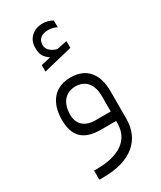

<svg xmlns="http://www.w3.org/2000/svg" viewBox="-218 -726 866 1030"><g transform="rotate(-30 215.0 -211.0)"><path d="M366.2 -155.3C366.2 -262.7 312.5 -324.7 218.3 -324.7C168 -324.7 129.4 -309.1 103 -277.8C76.7 -246.6 63.5 -204.1 63.5 -150.9C63.5 -47.9 111.8 0 218.8 0H312.5V15.6C312 116.7 231.9 171.4 95.7 171.4H77.1V228H98.6C186.5 228 252.9 209 298.3 171.4C343.8 133.8 366.2 81.5 366.2 14.6ZM176.3 -472.7 116.7 -459V-418.9L295.9 -462.4V-504.4C259.3 -497.1 240.7 -493.2 239.7 -493.2C237.8 -492.7 235.8 -492.2 234.4 -492.2C231 -492.2 227.1 -493.2 222.2 -494.6C190.9 -506.3 174.8 -524.9 174.3 -549.8C174.3 -587.4 201.2 -605 240.2 -605C257.8 -605 274.9 -601.1 293 -591.8L292.5 -633.8C273.4 -645 253.4 -650.4 233.4 -650.4C203.6 -650.4 179.7 -642.1 161.1 -625C142.1 -607.9 132.8 -585 132.8 -556.2C132.8 -521 141.6 -500 164.6 -481.9ZM115.7 -152.8C115.7 -223.1 151.9 -270 216.3 -270C275.4 -270 313 -227.5 313 -155.8V-58.6H218.3C153.3 -58.6 115.7 -92.3 115.7 -152.8Z"/></g></svg>

Font: Shabnam Thin
Style: Regular
Weight: 100
Foundry: DejaVu fonts team - Redesigned by Saber Rastikerdar - Based on Vazir font
Version: Version 5.0.1